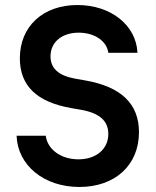

<svg xmlns="http://www.w3.org/2000/svg" viewBox="-20 -730 620 764"><path d="M46 -190C50 -72 155 14 296 14C438 14 533 -73 533 -204C533 -317 462 -385 319 -410L279 -417C213 -429 181 -458 181 -506C181 -562 226 -600 293 -600C356 -600 405 -567 411 -520H527C522 -630 421 -710 288 -710C151 -710 59 -625 59 -498C59 -389 126 -324 263 -300L303 -293C376 -280 411 -249 411 -197C411 -137 363 -96 292 -96C223 -96 169 -135 162 -190Z"/></svg>

Font: CommitMono-dimboump
Style: Bold
Weight: 700
Monospace: yes
Designer: Eigil Nikolajsen
Foundry: Eigil Nikolajsen
Version: Version 1.143